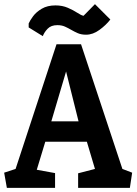

<svg xmlns="http://www.w3.org/2000/svg" viewBox="-25 -904 658 924"><path d="M8 0 -5 -73 50 -91 247 -691H365L564 -91L611 -73L600 0H351V-70L432 -91L393 -222H193L152 -87L240 -71V0ZM222 -320H353L293 -560ZM181 -730 113 -772V-791Q119 -805 134 -825.5Q149 -846 176 -862Q203 -878 242 -878Q275 -878 301.5 -866.5Q328 -855 347 -842.5Q366 -830 377 -828L432 -884L506 -810Q485 -783 453.5 -760Q422 -737 389 -737Q366 -737 349 -744.5Q332 -752 317.5 -760.5Q303 -769 287.5 -776Q272 -783 251 -783Q221 -783 204.5 -766Q188 -749 181 -730Z"/></svg>

Font: Kreon Light SemiBold
Style: Regular
Weight: 600
Version: Version 2.002